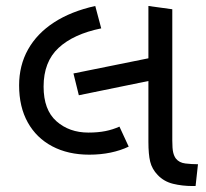

<svg xmlns="http://www.w3.org/2000/svg" viewBox="-20 -623 691 643"><path d="M279 -105Q208 -105 155 -133Q102 -161 73 -213Q44 -265 44 -337Q44 -404 74 -457.5Q104 -511 161 -548Q218 -585 299 -603L319 -528Q226 -509 176 -462.5Q126 -416 126 -333Q126 -255 169 -217Q212 -179 276 -179Q308 -179 333 -184Q358 -189 380 -199L411 -132Q384 -119 350.5 -112Q317 -105 279 -105ZM244 -304 226 -377 493 -431V-355ZM625 0Q590 0 559.5 -7.5Q529 -15 508 -37Q489 -57 483 -81.5Q477 -106 477 -148V-603L557 -592V-152Q557 -125 560 -112.5Q563 -100 569 -92Q580 -78 601 -75.5Q622 -73 643 -73L635 0Z"/></svg>

Font: uguzrati85
Style: Book
Weight: 400
Designer: Jelle Bosma - Monotype Design Team, Universal Thirst
Foundry: Monotype Imaging Inc.
Version: Version 2.106